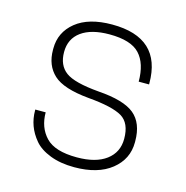

<svg xmlns="http://www.w3.org/2000/svg" viewBox="-87 -622 694 715"><g transform="rotate(15 260.0 -265.0)"><path d="M260 -28Q333 -28 373 -58Q413 -88 413 -140Q413 -201 376 -223Q339 -245 245 -253Q147 -262 109 -297Q71 -332 71 -392V-397Q71 -460 120.5 -500Q170 -540 260 -540Q450 -540 450 -364V-360H410Q410 -430 376.5 -466Q343 -502 260 -502Q190 -502 151.5 -474Q113 -446 113 -395Q113 -344 146.5 -319Q180 -294 275 -286Q374 -279 414.5 -245.5Q455 -212 455 -142V-138Q455 -73 403 -31.5Q351 10 260 10Q207 10 167 -5.5Q127 -21 106 -46Q85 -71 75 -98.5Q65 -126 65 -156V-160H105Q105 -102 140 -65Q175 -28 260 -28Z"/></g></svg>

Font: Cooper Hewitt
Style: Light
Weight: 703
Designer: Village Type and Design LLC
Foundry: Cooper Hewitt Smithsonian Design Museum
Version: 1.000